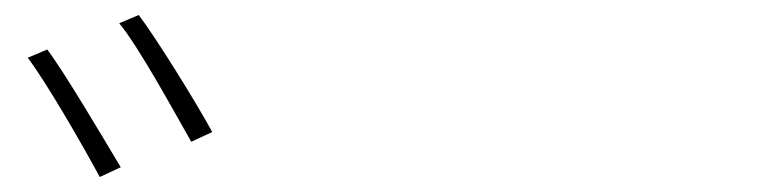

<svg xmlns="http://www.w3.org/2000/svg" viewBox="-20 -848 1040 256"><path d="M139 -817C166 -784 211 -701 235 -659L263 -672C240 -714 189 -796 165 -828ZM17 -771C42 -738 91 -653 113 -612L141 -625C117 -665 67 -750 43 -782Z"/></svg>

Font: SSpoqa Han Sans Neo Thin
Style: Regular
Weight: 100
Designer: [Spoqa Han Sans Neo] Dong-huui Kim  Younghwa Kang  Yujin Lee  [Noto Sans] Ryoko NISHIZUKA  (kana & ideographs); Paul D. 
Foundry: Spoqa (http://www.spoqa-han-sans.com)
Version: Version 1.000